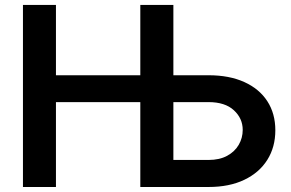

<svg xmlns="http://www.w3.org/2000/svg" viewBox="-20 -747 1164 767"><path d="M540.5 -727.3H672.6V-108H812.9Q856.9 -108 887.4 -124.6Q918 -141.3 933.8 -168.7Q949.6 -196 949.6 -228Q949.6 -274.1 914.2 -306.6Q878.9 -339.1 812.9 -339.1H628.2V-446.4H812.9Q896.3 -446.4 956.1 -419.2Q1016 -392 1047.9 -342.7Q1079.9 -293.3 1079.9 -226.6Q1079.9 -159.4 1047.9 -108.5Q1016 -57.5 956.1 -28.8Q896.3 0 812.9 0H540.5ZM71.7 -727.3H203.5V-446.4H594.5V-339.1H203.5V0H71.7Z"/></svg>

Font: DeltaSans SemiBold
Style: Regular
Weight: 600
Designer: Rasmus Andersson
Foundry: rsms
Version: Version 3.012